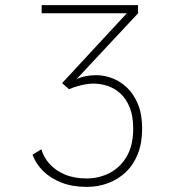

<svg xmlns="http://www.w3.org/2000/svg" viewBox="-20 -720 690 751"><path d="M319 11Q263.5 11 220.5 -5.8Q177.5 -22.5 148.8 -51Q120 -79.5 107 -115L142 -136Q150.5 -105 173.8 -79Q197 -53 233.5 -37.5Q270 -22 319 -22Q367.5 -22 409 -43.5Q450.5 -65 475.8 -108.2Q501 -151.5 501 -217Q501 -266 487.5 -299.5Q474 -333 451.5 -353.8Q429 -374.5 401.2 -383.8Q373.5 -393 345 -393Q330 -393 313.5 -390Q297 -387 280.8 -382.2Q264.5 -377.5 250 -371L223 -395L476 -668H143V-700H520V-668L278.5 -409.5Q292.5 -417.5 314 -421.8Q335.5 -426 356 -426Q387.5 -426 419.2 -414Q451 -402 477.5 -376.5Q504 -351 520 -311.5Q536 -272 536 -217Q536 -160.5 519 -117.8Q502 -75 471.8 -46.5Q441.5 -18 402.5 -3.5Q363.5 11 319 11Z"/></svg>

Font: Trispace Thin Thin
Style: Regular
Weight: 250
Version: Version 1.210